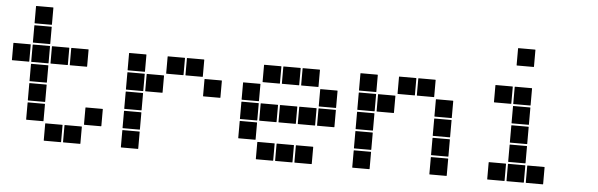

<svg xmlns="http://www.w3.org/2000/svg" viewBox="-46 -846 3092 992"><g transform="rotate(5 1500.0 -350.0)"><path d="M107 -695H193Q195 -695 195 -693V-607Q195 -605 193 -605H107Q105 -605 105 -607V-693Q105 -695 107 -695ZM107 -595H193Q195 -595 195 -593V-507Q195 -505 193 -505H107Q105 -505 105 -507V-593Q105 -595 107 -595ZM307 -495H393Q395 -495 395 -493V-407Q395 -405 393 -405H307Q305 -405 305 -407V-493Q305 -495 307 -495ZM207 -495H293Q295 -495 295 -493V-407Q295 -405 293 -405H207Q205 -405 205 -407V-493Q205 -495 207 -495ZM107 -495H193Q195 -495 195 -493V-407Q195 -405 193 -405H107Q105 -405 105 -407V-493Q105 -495 107 -495ZM7 -495H93Q95 -495 95 -493V-407Q95 -405 93 -405H7Q5 -405 5 -407V-493Q5 -495 7 -495ZM107 -395H193Q195 -395 195 -393V-307Q195 -305 193 -305H107Q105 -305 105 -307V-393Q105 -395 107 -395ZM107 -295H193Q195 -295 195 -293V-207Q195 -205 193 -205H107Q105 -205 105 -207V-293Q105 -295 107 -295ZM407 -195H493Q495 -195 495 -193V-107Q495 -105 493 -105H407Q405 -105 405 -107V-193Q405 -195 407 -195ZM107 -195H193Q195 -195 195 -193V-107Q195 -105 193 -105H107Q105 -105 105 -107V-193Q105 -195 107 -195ZM307 -95H393Q395 -95 395 -93V-7Q395 -5 393 -5H307Q305 -5 305 -7V-93Q305 -95 307 -95ZM207 -95H293Q295 -95 295 -93V-7Q295 -5 293 -5H207Q205 -5 205 -7V-93Q205 -95 207 -95Z M907 -495H993Q995 -495 995 -493V-407Q995 -405 993 -405H907Q905 -405 905 -407V-493Q905 -495 907 -495ZM807 -495H893Q895 -495 895 -493V-407Q895 -405 893 -405H807Q805 -405 805 -407V-493Q805 -495 807 -495ZM607 -495H693Q695 -495 695 -493V-407Q695 -405 693 -405H607Q605 -405 605 -407V-493Q605 -495 607 -495ZM1007 -395H1093Q1095 -395 1095 -393V-307Q1095 -305 1093 -305H1007Q1005 -305 1005 -307V-393Q1005 -395 1007 -395ZM707 -395H793Q795 -395 795 -393V-307Q795 -305 793 -305H707Q705 -305 705 -307V-393Q705 -395 707 -395ZM607 -395H693Q695 -395 695 -393V-307Q695 -305 693 -305H607Q605 -305 605 -307V-393Q605 -395 607 -395ZM607 -295H693Q695 -295 695 -293V-207Q695 -205 693 -205H607Q605 -205 605 -207V-293Q605 -295 607 -295ZM607 -195H693Q695 -195 695 -193V-107Q695 -105 693 -105H607Q605 -105 605 -107V-193Q605 -195 607 -195ZM607 -95H693Q695 -95 695 -93V-7Q695 -5 693 -5H607Q605 -5 605 -7V-93Q605 -95 607 -95Z M1507 -495H1593Q1595 -495 1595 -493V-407Q1595 -405 1593 -405H1507Q1505 -405 1505 -407V-493Q1505 -495 1507 -495ZM1407 -495H1493Q1495 -495 1495 -493V-407Q1495 -405 1493 -405H1407Q1405 -405 1405 -407V-493Q1405 -495 1407 -495ZM1307 -495H1393Q1395 -495 1395 -493V-407Q1395 -405 1393 -405H1307Q1305 -405 1305 -407V-493Q1305 -495 1307 -495ZM1607 -395H1693Q1695 -395 1695 -393V-307Q1695 -305 1693 -305H1607Q1605 -305 1605 -307V-393Q1605 -395 1607 -395ZM1207 -395H1293Q1295 -395 1295 -393V-307Q1295 -305 1293 -305H1207Q1205 -305 1205 -307V-393Q1205 -395 1207 -395ZM1607 -295H1693Q1695 -295 1695 -293V-207Q1695 -205 1693 -205H1607Q1605 -205 1605 -207V-293Q1605 -295 1607 -295ZM1507 -295H1593Q1595 -295 1595 -293V-207Q1595 -205 1593 -205H1507Q1505 -205 1505 -207V-293Q1505 -295 1507 -295ZM1407 -295H1493Q1495 -295 1495 -293V-207Q1495 -205 1493 -205H1407Q1405 -205 1405 -207V-293Q1405 -295 1407 -295ZM1307 -295H1393Q1395 -295 1395 -293V-207Q1395 -205 1393 -205H1307Q1305 -205 1305 -207V-293Q1305 -295 1307 -295ZM1207 -295H1293Q1295 -295 1295 -293V-207Q1295 -205 1293 -205H1207Q1205 -205 1205 -207V-293Q1205 -295 1207 -295ZM1207 -195H1293Q1295 -195 1295 -193V-107Q1295 -105 1293 -105H1207Q1205 -105 1205 -107V-193Q1205 -195 1207 -195ZM1507 -95H1593Q1595 -95 1595 -93V-7Q1595 -5 1593 -5H1507Q1505 -5 1505 -7V-93Q1505 -95 1507 -95ZM1407 -95H1493Q1495 -95 1495 -93V-7Q1495 -5 1493 -5H1407Q1405 -5 1405 -7V-93Q1405 -95 1407 -95ZM1307 -95H1393Q1395 -95 1395 -93V-7Q1395 -5 1393 -5H1307Q1305 -5 1305 -7V-93Q1305 -95 1307 -95Z M2107 -495H2193Q2195 -495 2195 -493V-407Q2195 -405 2193 -405H2107Q2105 -405 2105 -407V-493Q2105 -495 2107 -495ZM2007 -495H2093Q2095 -495 2095 -493V-407Q2095 -405 2093 -405H2007Q2005 -405 2005 -407V-493Q2005 -495 2007 -495ZM1807 -495H1893Q1895 -495 1895 -493V-407Q1895 -405 1893 -405H1807Q1805 -405 1805 -407V-493Q1805 -495 1807 -495ZM2207 -395H2293Q2295 -395 2295 -393V-307Q2295 -305 2293 -305H2207Q2205 -305 2205 -307V-393Q2205 -395 2207 -395ZM1907 -395H1993Q1995 -395 1995 -393V-307Q1995 -305 1993 -305H1907Q1905 -305 1905 -307V-393Q1905 -395 1907 -395ZM1807 -395H1893Q1895 -395 1895 -393V-307Q1895 -305 1893 -305H1807Q1805 -305 1805 -307V-393Q1805 -395 1807 -395ZM2207 -295H2293Q2295 -295 2295 -293V-207Q2295 -205 2293 -205H2207Q2205 -205 2205 -207V-293Q2205 -295 2207 -295ZM1807 -295H1893Q1895 -295 1895 -293V-207Q1895 -205 1893 -205H1807Q1805 -205 1805 -207V-293Q1805 -295 1807 -295ZM2207 -195H2293Q2295 -195 2295 -193V-107Q2295 -105 2293 -105H2207Q2205 -105 2205 -107V-193Q2205 -195 2207 -195ZM1807 -195H1893Q1895 -195 1895 -193V-107Q1895 -105 1893 -105H1807Q1805 -105 1805 -107V-193Q1805 -195 1807 -195ZM2207 -95H2293Q2295 -95 2295 -93V-7Q2295 -5 2293 -5H2207Q2205 -5 2205 -7V-93Q2205 -95 2207 -95ZM1807 -95H1893Q1895 -95 1895 -93V-7Q1895 -5 1893 -5H1807Q1805 -5 1805 -7V-93Q1805 -95 1807 -95Z M2607 -695H2693Q2695 -695 2695 -693V-607Q2695 -605 2693 -605H2607Q2605 -605 2605 -607V-693Q2605 -695 2607 -695ZM2607 -495H2693Q2695 -495 2695 -493V-407Q2695 -405 2693 -405H2607Q2605 -405 2605 -407V-493Q2605 -495 2607 -495ZM2507 -495H2593Q2595 -495 2595 -493V-407Q2595 -405 2593 -405H2507Q2505 -405 2505 -407V-493Q2505 -495 2507 -495ZM2607 -395H2693Q2695 -395 2695 -393V-307Q2695 -305 2693 -305H2607Q2605 -305 2605 -307V-393Q2605 -395 2607 -395ZM2607 -295H2693Q2695 -295 2695 -293V-207Q2695 -205 2693 -205H2607Q2605 -205 2605 -207V-293Q2605 -295 2607 -295ZM2607 -195H2693Q2695 -195 2695 -193V-107Q2695 -105 2693 -105H2607Q2605 -105 2605 -107V-193Q2605 -195 2607 -195ZM2707 -95H2793Q2795 -95 2795 -93V-7Q2795 -5 2793 -5H2707Q2705 -5 2705 -7V-93Q2705 -95 2707 -95ZM2607 -95H2693Q2695 -95 2695 -93V-7Q2695 -5 2693 -5H2607Q2605 -5 2605 -7V-93Q2605 -95 2607 -95ZM2507 -95H2593Q2595 -95 2595 -93V-7Q2595 -5 2593 -5H2507Q2505 -5 2505 -7V-93Q2505 -95 2507 -95Z"/></g></svg>

Font: Pixel Panel Black
Style: Regular
Weight: 900
Monospace: yes
Designer: Óliver Lalan
Foundry: Óliver Lalan
Version: Version 1.000; ttfautohint (v1.8.4.7-5d5b-dirty);gftools[0.9